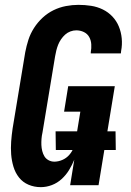

<svg xmlns="http://www.w3.org/2000/svg" viewBox="-20 -763 540 791"><path d="M148 8Q121 8 97.5 -2Q74 -12 58.5 -31.5Q43 -51 35.5 -76Q28 -101 26 -127Q24 -153 26 -180Q28 -207 32 -234L84 -548Q89 -574 97 -599Q105 -624 120 -647.5Q135 -671 155.5 -690Q176 -709 200.5 -721Q225 -733 251.5 -738Q278 -743 303 -743Q330 -743 355.5 -739Q381 -735 403.5 -724Q426 -713 443 -695Q460 -677 469.5 -654Q479 -631 481.5 -605Q484 -579 479 -553L478 -543H354V-548Q357 -564 356 -580.5Q355 -597 347.5 -610.5Q340 -624 325.5 -631Q311 -638 294 -638Q282 -638 270 -633.5Q258 -629 248.5 -620.5Q239 -612 231.5 -601Q224 -590 219.5 -578.5Q215 -567 212 -555Q209 -543 207 -531L155 -217Q152 -204 151 -191Q150 -178 150.5 -165.5Q151 -153 154 -141Q157 -129 163 -119Q169 -109 180 -103Q191 -97 204 -97Q220 -97 236.5 -104Q253 -111 265 -124.5Q277 -138 283 -154Q289 -170 292 -187L311 -303H244L261 -408H453L386 0H269L286 -105Q277 -83 264.5 -62.5Q252 -42 234 -25.5Q216 -9 193.5 -0.5Q171 8 148 8ZM457 -145H210L209 -222H456Z"/></svg>

Font: Iosevka Term Curly XBd Obl
Style: Regular
Weight: 800
Italic angle: -9°
Designer: Belleve Invis
Foundry: Belleve Invis
Version: Version 32.3.0